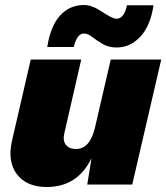

<svg xmlns="http://www.w3.org/2000/svg" viewBox="-20 -738 665 768"><path d="M316 -604Q288 -604 275 -550H169Q182 -634 220.5 -676Q259 -718 316 -718Q348 -718 389 -690.5Q430 -663 446 -663Q476 -663 488 -717H594Q582 -635 541.5 -591.5Q501 -548 446 -548Q415 -548 391 -562Q367 -576 349 -590Q331 -604 316 -604ZM423 -500H625L509 0H329L346 -105Q290 10 167 10Q87 10 48 -40.5Q9 -91 28 -175L103 -500H305L238 -208Q230 -177 243 -159.5Q256 -142 284 -142Q340 -142 360 -228Z"/></svg>

Font: Elaine Sans ExtraBold
Style: Italic
Weight: 800
Italic angle: -13°
Designer: Wei Huang
Foundry: Wei Huang
Version: Version 2.001;December 24, 2019;FontCreator 12.0.0.2547 64-b